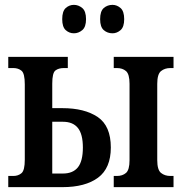

<svg xmlns="http://www.w3.org/2000/svg" viewBox="-20 -770 752 790"><path d="M443 -633Q422 -633 407 -646Q392 -659 392 -691Q392 -724 407 -737Q422 -750 443 -750Q461 -750 476 -737Q491 -724 491 -691Q491 -659 476 -646Q461 -633 443 -633ZM284 -633Q265 -633 250.5 -646Q236 -659 236 -691Q236 -724 250.5 -737Q265 -750 284 -750Q303 -750 318.5 -737Q334 -724 334 -691Q334 -659 318.5 -646Q303 -633 284 -633ZM448 0V-46H461Q484 -46 498.5 -58.5Q513 -71 513 -111V-425Q513 -465 498.5 -477.5Q484 -490 461 -490H448V-536H694V-490H681Q658 -490 642.5 -477.5Q627 -465 627 -425V-111Q627 -71 642.5 -58.5Q658 -46 681 -46H694V0ZM14 0V-46H35Q55 -46 68.5 -57.5Q82 -69 82 -113V-423Q82 -468 68.5 -479Q55 -490 35 -490H14V-536H259V-490H243Q221 -490 208 -480Q195 -470 195 -426V-325H237Q328 -325 382 -288.5Q436 -252 436 -163Q436 -78 383.5 -39Q331 0 237 0ZM195 -56H239Q280 -56 300.5 -81.5Q321 -107 321 -163Q321 -218 300.5 -243.5Q280 -269 239 -269H195Z"/></svg>

Font: Noto Serif ExtraCondensed SemiBold
Style: Regular
Weight: 600
Width: 2
Designer: Monotype Design Team
Foundry: Monotype Imaging Inc.
Version: Version 2.015; ttfautohint (v1.8.4.7-5d5b)